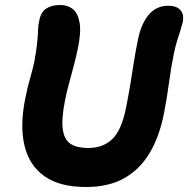

<svg xmlns="http://www.w3.org/2000/svg" viewBox="-20 -735 753 768"><path d="M324 13Q219 13 158 -30Q97 -73 78 -152.5Q59 -232 81 -341Q89 -382 100 -420.5Q111 -459 117 -487Q124 -525 127 -549.5Q130 -574 131 -590Q132 -606 132.5 -620Q133 -634 137 -652Q143 -686 164.5 -700.5Q186 -715 220 -715Q251 -715 271.5 -698.5Q292 -682 298.5 -643.5Q305 -605 291 -539Q285 -510 275.5 -473.5Q266 -437 256 -401Q246 -365 240 -333Q225 -257 231.5 -215.5Q238 -174 264 -158.5Q290 -143 332 -143Q392 -143 429 -178.5Q466 -214 484 -303Q495 -359 502 -402Q509 -445 515.5 -487Q522 -529 533 -582Q545 -640 575 -676Q605 -712 653 -712Q685 -712 701 -695.5Q717 -679 711 -646Q707 -630 701.5 -613Q696 -596 689 -574Q682 -552 675 -518Q664 -464 656 -404Q648 -344 636 -282Q618 -189 578.5 -123Q539 -57 476.5 -22Q414 13 324 13Z"/></svg>

Font: Shantell Sans
Style: Bold Italic
Weight: 700
Italic angle: -11°
Designer: Stephen Nixon, Anya Danilova, Shantell Martin
Foundry: Arrow Type
Version: Version 1.011;[c5ecc13dd]